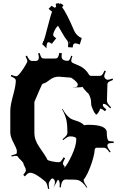

<svg xmlns="http://www.w3.org/2000/svg" viewBox="-20 -1237 794 1257"><path d="M425.3 -928.2 426.3 -947.3V-956.1L423.3 -962.9L424.3 -963.9Q423.3 -968.8 413.3 -980.5Q403.3 -992.2 384.8 -1025.4Q366.2 -1058.6 359.4 -1068.8Q345.2 -1054.7 336.7 -1036.6Q328.1 -1018.6 328.1 -1008.8Q328.1 -999 348.1 -986.8L319.3 -950.2Q303.7 -960.9 298.3 -960.9Q284.2 -960.9 284.2 -920.9L256.3 -948.2L263.2 -963.9L261.2 -965.8L266.1 -969.2Q272.5 -983.9 291.7 -1059.6Q311 -1135.3 321.3 -1163.1L320.3 -1161.1Q320.3 -1162.1 298.3 -1179.2L317.4 -1199.2Q337.4 -1186 339.4 -1186L347.2 -1192.9Q345.2 -1201.7 345.2 -1212.9L367.2 -1216.8Q368.7 -1210 370.1 -1208L375.5 -1215.8L395.5 -1203.1Q387.2 -1190.4 387.2 -1189.9V-1188Q413.1 -1158.7 466.3 -1034.2Q472.7 -1020 485.8 -1006.8Q499 -993.7 515.1 -987.8L502.4 -945.8Q482.9 -953.1 473.6 -953.1Q464.4 -953.1 461.4 -948Q458.5 -942.9 455.6 -926.3ZM433.1 -964.8 430.2 -960.9 435.5 -952.1ZM411.1 -62Q381.8 -62 378.4 -9.8L370.1 -11.2Q371.1 -19 371.1 -31.2Q371.1 -43.5 367.2 -51.8Q363.3 -60.1 358.4 -60.1L330.1 -7.8Q338.9 -26.9 339.6 -43.2Q340.3 -59.6 326.2 -68.8H322.3Q316.4 -66.9 314.5 -64L307.1 -54.2Q299.3 -43.9 299.3 -31.7Q299.3 -19.5 302.2 -1L294.4 0Q288.6 -39.6 275.4 -49.8Q209 -106 177.2 -106Q162.1 -106 143.1 -82L132.3 -91.8Q149.4 -112.8 149.4 -122.3Q149.4 -131.8 141.6 -146.2Q133.8 -160.6 133.5 -166.5Q133.3 -172.4 117.2 -188Q101.1 -203.6 97.7 -210.2Q94.2 -216.8 84.7 -216.8Q75.2 -216.8 56.2 -211.9L54.2 -219.2Q87.4 -228 88.9 -231.9Q90.3 -235.8 90.3 -249Q90.3 -262.2 68.8 -302.2Q47.4 -342.3 47.4 -369.1V-512.2Q47.4 -545.9 65.4 -611.3Q83.5 -676.8 83.5 -710Q83.5 -717.3 77.1 -722.9Q70.8 -728.5 50.3 -737.8L54.2 -747.1Q76.2 -737.8 86.2 -737.8Q96.2 -737.8 114.5 -761.7Q132.8 -785.6 146 -808.6Q159.2 -831.5 159.2 -833Q159.2 -844.2 147.5 -868.2L156.2 -873Q167.5 -850.1 174.1 -844Q180.7 -837.9 190.4 -837.9H215.3Q223.1 -837.9 228.8 -844.2Q234.4 -850.6 234.4 -860.6Q234.4 -870.6 229.5 -887.2L239.3 -890.1Q246.6 -865.7 251.7 -859.9Q256.8 -854 267.1 -854H337.4Q347.7 -854 352.1 -855.5Q362.8 -859.9 368.2 -891.1L385.3 -888.2Q383.3 -878.9 383.3 -867.2Q383.3 -838.9 424.3 -838.9Q430.2 -838.9 434.6 -845.2Q439 -851.6 446.3 -872.1L454.1 -870.1Q446.3 -848.6 446.3 -840.1Q446.3 -831.5 454.1 -826.7Q461.9 -821.8 475.3 -816.7Q488.8 -811.5 503.9 -804.2Q541.5 -785.6 563.5 -747.1Q568.4 -740.2 575.2 -740.2H632.3Q641.6 -740.2 647.7 -746.1Q653.8 -752 664.1 -774.9L673.3 -771Q662.1 -746.6 662.1 -738.5Q662.1 -730.5 669.4 -722.7Q676.8 -714.8 686 -714.8Q695.3 -714.8 716.3 -723.1L720.2 -713.9Q689.9 -702.1 686.8 -696.3Q683.6 -690.4 683.1 -684.1L680.2 -576.2Q680.2 -560.5 707.5 -534.2L701.2 -527.8Q683.6 -546.4 674.8 -551.8Q666 -557.1 656.2 -557.1H654.3Q653.3 -555.2 653.3 -547.1Q653.3 -539.1 676.3 -521L667.5 -508.8Q646.5 -525.9 636.2 -525.9Q625 -493.7 609.4 -485.8L596.2 -502.9L587.9 -520.5Q577.1 -543 577.1 -554.9Q577.1 -566.9 575.7 -578.9Q574.2 -590.8 567.4 -608.2Q560.5 -625.5 549.3 -632.8Q547.4 -635.3 541 -642.1Q526.4 -656.7 520.5 -668Q508.3 -665 488.5 -665Q468.8 -665 450.2 -667H473.1Q480 -667 484.6 -670.9Q489.3 -674.8 489.3 -684.1Q489.3 -693.4 469.2 -711.2Q449.2 -729 440.4 -729L365.2 -734.9Q331.5 -734.9 306.6 -714.8Q280.8 -694.3 269 -691.9Q257.3 -689.5 254.2 -682.4Q251 -675.3 237.3 -645Q205.1 -571.8 205.1 -569.8V-369.1Q205.1 -319.8 236.8 -275.4Q279.8 -214.8 290 -191.9Q293 -186 321.3 -180.4Q349.6 -174.8 361.1 -174.8Q372.6 -174.8 378.9 -181.4Q385.3 -188 396.5 -207L406.2 -201.2Q392.1 -176.3 392.1 -167.2Q392.1 -158.2 404.3 -146L398.4 -134.8Q421.4 -158.2 450.4 -220.9Q479.5 -283.7 479.5 -326.2Q479.5 -344.2 437.5 -344.2Q423.8 -344.2 394 -319.8L389.2 -325.2Q409.2 -341.8 414.8 -349.9Q420.4 -357.9 421.4 -366.2V-367.2Q421.4 -415.5 415.5 -447Q409.7 -478.5 386.2 -522.9L389.2 -524.9Q417.5 -472.2 449.7 -457Q463.9 -450.7 477.5 -446.8Q513.7 -436 531.2 -417Q539.1 -419.9 559.1 -419.9Q679.2 -419.9 679.2 -369.1Q679.2 -321.8 692.4 -314.5Q699.2 -311 724.1 -311V-300.8Q699.2 -300.8 692.4 -298.1Q685.5 -295.4 683.1 -287.1V-282.2Q683.1 -270.5 704.1 -244.1L698.2 -238.8Q683.1 -259.3 675.5 -264.6Q668 -270 659.2 -270H615.2Q601.1 -270 600.1 -255.9Q596.2 -212.4 573.7 -151.4Q551.3 -90.3 528.3 -61L527.3 -64.9Q527.3 -53.7 531.2 -44.2Q535.2 -34.7 551.3 -11.2L547.4 -7.8Q519 -50.8 489.3 -58.1Q477.5 -61 460.4 -61H431.2ZM330.1 -7.8 327.1 -2.9Z"/></svg>

Font: Eater Caps
Style: Regular
Weight: 400
Version: Version 001.002